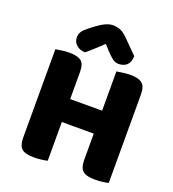

<svg xmlns="http://www.w3.org/2000/svg" viewBox="-152 -962 975 1085"><g transform="rotate(20 336.0 -419.5)"><path d="M81 -442H256V-1Q245 2 222 5Q199 8 175 8Q123 8 102 -10.5Q81 -29 81 -75ZM256 -211H81V-608Q93 -610 116.5 -613.5Q140 -617 162 -617Q212 -617 234 -600Q256 -583 256 -534ZM448 -442H623V-1Q612 2 589 5Q566 8 542 8Q490 8 469 -10.5Q448 -29 448 -75ZM623 -211H448V-608Q460 -610 483.5 -613.5Q507 -617 529 -617Q579 -617 601 -599Q623 -581 623 -532ZM549 -234H156V-372H549ZM339 -734Q315 -712 291 -689.5Q267 -667 245 -649Q214 -649 193 -667Q172 -685 172 -712Q172 -733 182 -748Q192 -763 219 -784L248 -806Q303 -847 341 -847Q367 -847 388.5 -837.5Q410 -828 432 -805L513 -724Q513 -688 494.5 -670Q476 -652 444 -652Q424 -652 407 -665Q390 -678 366 -704Z"/></g></svg>

Font: Baloo Tamma 2 ExtraBold
Style: Regular
Weight: 800
Designer: Divya Kowshik, Shuchita Grover and Ek Type
Foundry: Ek Type
Version: Version 1.700